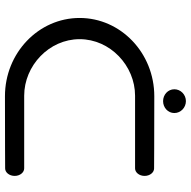

<svg xmlns="http://www.w3.org/2000/svg" viewBox="-18 -726 744 747"><g transform="rotate(90 353.5 -352.0)"><path d="M634.8 -580C634.8 -580 521.9 -580.8 353.8 -580.8C185.8 -580.8 49.4 -450.4 49.4 -290.3C49.4 -130.2 185.8 0.2 353.8 0.2C521.9 0.2 634.8 -0.5 634.8 -0.5C650.4 -0.5 663.9 -16.7 663.9 -37.6C663.9 -58.5 650.3 -74.6 634.6 -74.6C634.6 -74.6 468.6 -74.6 351.9 -74.6C235.1 -74.6 131.9 -171.4 131.9 -290.3C131.9 -409.2 235.1 -506 351.9 -506C468.6 -506 634.6 -506 634.6 -506C650.3 -506 663.9 -522.1 663.9 -543C663.9 -563.9 650.4 -580 634.8 -580ZM373 -615C398 -615 419.3 -633.8 419.3 -658.8C419.3 -683.8 398 -703.8 373 -703.8C348 -703.8 326.8 -683.8 326.8 -658.8C326.8 -633.8 348 -615 373 -615Z"/></g></svg>

Font: Hi.
Style: Tall Regular
Weight: 400
Designer: Mew Too, Robert Jablonski
Foundry: Cannot Into Space Fonts
Version: Version 1.996